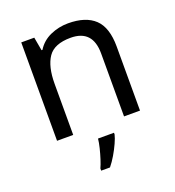

<svg xmlns="http://www.w3.org/2000/svg" viewBox="-138 -654 894 983"><g transform="rotate(-20 309.0 -162.5)"><path d="M343 -546Q439 -546 488 -499.5Q537 -453 537 -349V0H450V-343Q450 -472 330 -472Q241 -472 207 -422Q173 -372 173 -278V0H85V-536H156L169 -463H174Q200 -505 246 -525.5Q292 -546 343 -546ZM373 70Q369 88 356.5 115.5Q344 143 327.5 171Q311 199 293 221H245V209Q253 192 261.5 165.5Q270 139 277 110.5Q284 82 286 61H373Z"/></g></svg>

Font: Noto Sans Ethiopic
Style: Regular
Weight: 400
Designer: Monotype Design Team
Foundry: Monotype Imaging Inc.
Version: Version 2.102; ttfautohint (v1.8.4.7-5d5b)